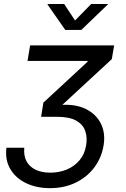

<svg xmlns="http://www.w3.org/2000/svg" viewBox="-20 -770 650 992"><path d="M238.3 202.1Q169.4 202.1 115.7 176.8Q62 151.4 33.7 104.2Q5.4 57.1 13.2 -6.8H105.5Q101.6 34.2 116.9 63Q132.3 91.8 164.1 106.9Q195.8 122.1 240.2 122.1Q285.6 122.1 324.7 106Q363.8 89.8 390.6 58.3Q417.5 26.9 424.8 -18.1Q432.1 -59.6 420.4 -93.3Q408.7 -127 373.8 -146.7Q338.9 -166.5 274.4 -166.5H192.4L204.1 -239.7L432.6 -451.2L433.1 -455.1H122.1L135.7 -535.6H569.8L557.6 -464.4L282.7 -210.4L285.2 -227.1Q365.7 -234.4 420.9 -208Q476.1 -181.6 501 -131.8Q525.9 -82 515.1 -18.1Q504.4 45.9 466.8 95.7Q429.2 145.5 370.6 173.8Q312 202.1 238.3 202.1ZM311.5 -749.5 367.7 -664.1 451.2 -749.5H537.6L536.6 -746.6L399.9 -615.2H317.4L225.6 -746.6L226.1 -749.5Z"/></svg>

Font: Inter 20pt
Style: Italic
Weight: 400
Italic angle: -9.3988°
Version: Version 4.001;git-66647c0bb